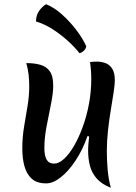

<svg xmlns="http://www.w3.org/2000/svg" viewBox="-20 -872 646 913"><path d="M507 21Q464 4 440.5 -22.5Q417 -49 408 -82.5Q399 -116 399 -156Q399 -172 400.5 -188.5Q402 -205 404 -223L396 -225Q373 -159 339 -108Q305 -57 268.5 -28.5Q232 0 200 0Q155 0 130.5 -22.5Q106 -45 96 -82.5Q86 -120 86 -166Q86 -219 94.5 -269.5Q103 -320 111 -368Q119 -416 119 -462Q119 -490 116 -517Q113 -544 105 -572Q143 -572 171.5 -564Q200 -556 216.5 -533.5Q233 -511 233 -465Q233 -429 222.5 -377.5Q212 -326 201.5 -271Q191 -216 191 -168Q191 -131 202 -112.5Q213 -94 237 -94Q260 -94 285 -117Q310 -140 333 -180Q356 -220 374.5 -271.5Q393 -323 403.5 -380.5Q414 -438 414 -496Q414 -516 412.5 -537Q411 -558 408 -577Q416 -578 424.5 -578.5Q433 -579 440 -579Q462 -579 481.5 -572Q501 -565 513.5 -545.5Q526 -526 526 -490Q526 -471 520.5 -434Q515 -397 507 -349.5Q499 -302 493.5 -251.5Q488 -201 488 -154Q488 -108 492 -64Q496 -20 507 21ZM390 -652Q389 -641 379.5 -631.5Q370 -622 358 -619Q338 -645 305.5 -675Q273 -705 233.5 -731Q194 -757 151 -770Q152 -796 161 -812Q170 -828 181 -838Q192 -848 199 -852Q237 -837 275 -803Q313 -769 344 -728Q375 -687 390 -652Z"/></svg>

Font: Merienda
Style: Regular
Weight: 400
Designer: Eduardo Rodriguez Tunni
Foundry: Eduardo Rodriguez Tunni
Version: Version 2.001